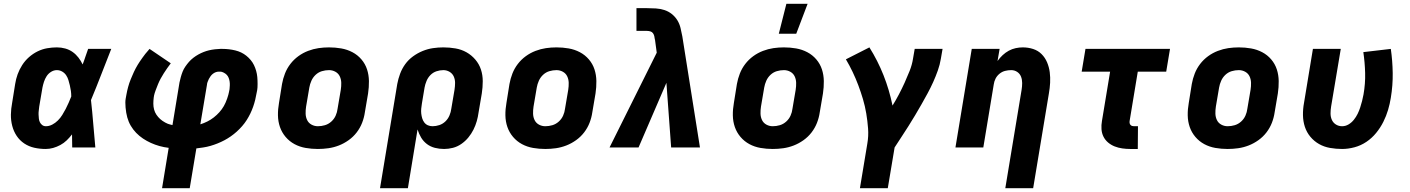

<svg xmlns="http://www.w3.org/2000/svg" viewBox="-20 -778 7440 1013"><path d="M221 8Q190 8 161 1.5Q132 -5 108 -21Q84 -37 68 -61Q52 -85 44.5 -114Q37 -143 37.5 -173.5Q38 -204 44 -235L60 -335Q64 -361 73 -386Q82 -411 97 -434.5Q112 -458 133 -476.5Q154 -495 178.5 -507Q203 -519 229 -523.5Q255 -528 280 -528Q303 -528 324.5 -522Q346 -516 363.5 -503.5Q381 -491 394 -474Q407 -457 416 -438Q424 -458 430.5 -478.5Q437 -499 445 -520H567Q540 -452 514 -384.5Q488 -317 460 -250Q467 -188 472 -125Q477 -62 483 0H361Q361 -17 360.5 -34Q360 -51 360 -69Q347 -52 332 -37.5Q317 -23 298.5 -13Q280 -3 260.5 2.5Q241 8 221 8ZM222 -112Q239 -112 255.5 -120.5Q272 -129 285.5 -142.5Q299 -156 308.5 -171.5Q318 -187 326.5 -203Q335 -219 342 -235.5Q349 -252 356 -269Q356 -284 354 -298.5Q352 -313 348.5 -327.5Q345 -342 341 -355.5Q337 -369 329 -381Q321 -393 308 -400.5Q295 -408 280 -408Q264 -408 249.5 -399Q235 -390 226 -376Q217 -362 212 -346.5Q207 -331 204 -316L187 -216Q186 -205 184.5 -194.5Q183 -184 183.5 -173.5Q184 -163 185 -152.5Q186 -142 190.5 -133Q195 -124 203 -118Q211 -112 222 -112Z M835 215 870 2Q845 -1 821.5 -7.5Q798 -14 776 -24Q754 -34 734.5 -47Q715 -60 698.5 -77Q682 -94 670 -114.5Q658 -135 651.5 -158.5Q645 -182 642.5 -211Q640 -240 643 -257L647 -279Q649 -289 651 -299Q653 -309 656 -319Q659 -329 662 -339Q665 -349 669.5 -359Q674 -369 678 -379Q682 -389 686.5 -398.5Q691 -408 696 -417.5Q701 -427 706.5 -436Q712 -445 718 -454Q724 -463 732 -474Q740 -485 746.5 -493.5Q753 -502 758 -507L769 -520L881 -444Q871 -431 862 -418Q853 -405 844 -391Q835 -377 827.5 -363Q820 -349 814 -334.5Q808 -320 801.5 -302.5Q795 -285 793 -275L791 -263Q789 -247 789 -231Q789 -215 793 -200Q797 -185 805.5 -172.5Q814 -160 825 -150Q836 -140 851.5 -131.5Q867 -123 878 -121L890 -118L927 -343Q930 -357 934 -371.5Q938 -386 943.5 -400Q949 -414 958 -427Q967 -440 977 -451.5Q987 -463 1000 -473Q1013 -483 1026.5 -490.5Q1040 -498 1054 -503.5Q1068 -509 1082.5 -512.5Q1097 -516 1114.5 -518Q1132 -520 1142 -520H1154Q1171 -520 1188 -518Q1205 -516 1221.5 -512Q1238 -508 1252.5 -501Q1267 -494 1279.5 -484Q1292 -474 1302.5 -461.5Q1313 -449 1320 -434.5Q1327 -420 1331.5 -404Q1336 -388 1337.5 -371.5Q1339 -355 1339 -334.5Q1339 -314 1337 -303L1334 -288Q1331 -270 1326.5 -251.5Q1322 -233 1315.5 -214.5Q1309 -196 1300.5 -178.5Q1292 -161 1281.5 -144.5Q1271 -128 1257.5 -112.5Q1244 -97 1229 -83.5Q1214 -70 1197.5 -58.5Q1181 -47 1164 -38Q1147 -29 1128.5 -21.5Q1110 -14 1091 -8.5Q1072 -3 1052.5 0Q1033 3 1016 5L981 215ZM1037 -122Q1056 -128 1074 -137Q1092 -146 1108 -158.5Q1124 -171 1137.5 -186Q1151 -201 1161 -218.5Q1171 -236 1178.5 -258Q1186 -280 1188 -292L1191 -307Q1192 -317 1192.5 -327.5Q1193 -338 1191.5 -348Q1190 -358 1186.5 -367Q1183 -376 1176.5 -383Q1170 -390 1160 -395Q1150 -400 1143 -400H1134Q1126 -400 1118 -397Q1110 -394 1103 -388.5Q1096 -383 1091 -376Q1086 -369 1082 -361.5Q1078 -354 1075 -345Q1072 -336 1072 -331Z M1657 8Q1624 8 1592.5 2.5Q1561 -3 1534 -17.5Q1507 -32 1487 -55.5Q1467 -79 1457 -108Q1447 -137 1446.5 -169.5Q1446 -202 1452 -235L1468 -335Q1473 -363 1483.5 -390Q1494 -417 1512 -440.5Q1530 -464 1554 -481.5Q1578 -499 1605.5 -509.5Q1633 -520 1660.5 -524Q1688 -528 1716 -528Q1749 -528 1780.5 -522.5Q1812 -517 1839.5 -502.5Q1867 -488 1887 -464.5Q1907 -441 1916.5 -412Q1926 -383 1926.5 -350.5Q1927 -318 1922 -285L1905 -185Q1901 -157 1890.5 -130Q1880 -103 1862 -79.5Q1844 -56 1819.5 -38.5Q1795 -21 1768 -10.5Q1741 0 1713 4Q1685 8 1657 8ZM1657 -112Q1676 -112 1694.5 -117.5Q1713 -123 1728 -136.5Q1743 -150 1751 -168Q1759 -186 1761 -204L1778 -304Q1781 -323 1780.5 -341.5Q1780 -360 1772.5 -375.5Q1765 -391 1749.5 -399.5Q1734 -408 1716 -408Q1697 -408 1678.5 -402.5Q1660 -397 1645.5 -383.5Q1631 -370 1623 -352Q1615 -334 1612 -316L1595 -216Q1592 -197 1592.5 -178.5Q1593 -160 1600.5 -144.5Q1608 -129 1623.5 -120.5Q1639 -112 1657 -112Z M1985 215 2076 -335Q2081 -362 2091 -389Q2101 -416 2118 -439.5Q2135 -463 2159 -480.5Q2183 -498 2210 -509Q2237 -520 2264.5 -524Q2292 -528 2319 -528Q2352 -528 2383.5 -522.5Q2415 -517 2441.5 -502Q2468 -487 2488 -463.5Q2508 -440 2517.5 -411Q2527 -382 2527 -349.5Q2527 -317 2522 -285L2505 -185Q2502 -162 2495.5 -139Q2489 -116 2478 -94Q2467 -72 2451 -52.5Q2435 -33 2414 -18.5Q2393 -4 2369.5 2Q2346 8 2323 8Q2298 8 2274.5 2Q2251 -4 2232.5 -18Q2214 -32 2202 -52Q2190 -72 2183 -95L2132 215ZM2262 -112Q2280 -112 2298 -118Q2316 -124 2330 -137.5Q2344 -151 2351.5 -169Q2359 -187 2361 -204L2378 -304Q2381 -323 2381 -341Q2381 -359 2374 -374.5Q2367 -390 2352 -399Q2337 -408 2319 -408Q2301 -408 2283 -402Q2265 -396 2251.5 -382.5Q2238 -369 2230.5 -351Q2223 -333 2220 -316L2206 -232Q2204 -219 2202.5 -205.5Q2201 -192 2202.5 -179Q2204 -166 2207.5 -154Q2211 -142 2218.5 -132Q2226 -122 2237.5 -117Q2249 -112 2262 -112Z M2857 8Q2824 8 2792.5 2.5Q2761 -3 2734 -17.5Q2707 -32 2687 -55.5Q2667 -79 2657 -108Q2647 -137 2646.5 -169.5Q2646 -202 2652 -235L2668 -335Q2673 -363 2683.5 -390Q2694 -417 2712 -440.5Q2730 -464 2754 -481.5Q2778 -499 2805.5 -509.5Q2833 -520 2860.5 -524Q2888 -528 2916 -528Q2949 -528 2980.5 -522.5Q3012 -517 3039.5 -502.5Q3067 -488 3087 -464.5Q3107 -441 3116.5 -412Q3126 -383 3126.5 -350.5Q3127 -318 3122 -285L3105 -185Q3101 -157 3090.5 -130Q3080 -103 3062 -79.5Q3044 -56 3019.5 -38.5Q2995 -21 2968 -10.5Q2941 0 2913 4Q2885 8 2857 8ZM2857 -112Q2876 -112 2894.5 -117.5Q2913 -123 2928 -136.5Q2943 -150 2951 -168Q2959 -186 2961 -204L2978 -304Q2981 -323 2980.5 -341.5Q2980 -360 2972.5 -375.5Q2965 -391 2949.5 -399.5Q2934 -408 2916 -408Q2897 -408 2878.5 -402.5Q2860 -397 2845.5 -383.5Q2831 -370 2823 -352Q2815 -334 2812 -316L2795 -216Q2792 -197 2792.5 -178.5Q2793 -160 2800.5 -144.5Q2808 -129 2823.5 -120.5Q2839 -112 2857 -112Z M3196 0 3445 -500 3436 -567V-569Q3435 -569 3435 -569Q3435 -569 3435 -570Q3434 -579 3432 -587.5Q3430 -596 3425 -603Q3420 -610 3411 -612.5Q3402 -615 3393 -615H3338V-735H3392Q3416 -735 3440 -733.5Q3464 -732 3485.5 -725Q3507 -718 3524.5 -704Q3542 -690 3553.5 -671.5Q3565 -653 3570.5 -630.5Q3576 -608 3580 -586L3673 0H3521L3496 -341L3349 0Z M4057 8Q4024 8 3992.5 2.5Q3961 -3 3934 -17.5Q3907 -32 3887 -55.5Q3867 -79 3857 -108Q3847 -137 3846.5 -169.5Q3846 -202 3852 -235L3868 -335Q3873 -363 3883.5 -390Q3894 -417 3912 -440.5Q3930 -464 3954 -481.5Q3978 -499 4005.5 -509.5Q4033 -520 4060.5 -524Q4088 -528 4116 -528Q4149 -528 4180.5 -522.5Q4212 -517 4239.5 -502.5Q4267 -488 4287 -464.5Q4307 -441 4316.5 -412Q4326 -383 4326.5 -350.5Q4327 -318 4322 -285L4305 -185Q4301 -157 4290.5 -130Q4280 -103 4262 -79.5Q4244 -56 4219.5 -38.5Q4195 -21 4168 -10.5Q4141 0 4113 4Q4085 8 4057 8ZM4057 -112Q4076 -112 4094.5 -117.5Q4113 -123 4128 -136.5Q4143 -150 4151 -168Q4159 -186 4161 -204L4178 -304Q4181 -323 4180.5 -341.5Q4180 -360 4172.5 -375.5Q4165 -391 4149.5 -399.5Q4134 -408 4116 -408Q4097 -408 4078.5 -402.5Q4060 -397 4045.5 -383.5Q4031 -370 4023 -352Q4015 -334 4012 -316L3995 -216Q3992 -197 3992.5 -178.5Q3993 -160 4000.5 -144.5Q4008 -129 4023.5 -120.5Q4039 -112 4057 -112ZM4089 -600 4129 -758H4241L4181 -600Z M4664 215H4517L4556 -20Q4563 -60 4560 -100Q4557 -140 4550.5 -179Q4544 -218 4533 -255Q4522 -292 4508.5 -328Q4495 -364 4478.5 -398.5Q4462 -433 4443 -465L4567 -528Q4611 -458 4641.5 -381Q4672 -304 4689 -221Q4707 -250 4723 -280.5Q4739 -311 4753 -342Q4767 -373 4779.5 -404.5Q4792 -436 4797 -468L4806 -520H4953L4944 -468Q4939 -437 4928 -406Q4917 -375 4903.5 -345Q4890 -315 4874 -285.5Q4858 -256 4841.5 -227Q4825 -198 4808 -169.5Q4791 -141 4773 -112.5Q4755 -84 4736.5 -56Q4718 -28 4700 0Z M5284 215 5370 -304Q5373 -322 5373 -340Q5373 -358 5367 -373.5Q5361 -389 5347 -398.5Q5333 -408 5315 -408Q5299 -408 5283 -404Q5267 -400 5253.5 -389Q5240 -378 5232.5 -363Q5225 -348 5223 -332L5168 0H5021L5107 -520H5254L5243 -456Q5255 -473 5270 -487Q5285 -501 5302.5 -510.5Q5320 -520 5339 -524Q5358 -528 5376 -528Q5405 -528 5431 -519.5Q5457 -511 5475.5 -492.5Q5494 -474 5504.5 -449Q5515 -424 5518.5 -397Q5522 -370 5520.5 -341.5Q5519 -313 5514 -285L5431 215Z M5983 8H5943Q5922 8 5901 5Q5880 2 5861 -5.5Q5842 -13 5826.5 -26Q5811 -39 5802 -57Q5793 -75 5791.5 -96.5Q5790 -118 5794 -140L5837 -400H5687L5707 -520H6153L6133 -400H5983L5940 -140Q5939 -134 5940 -128.5Q5941 -123 5944.5 -119Q5948 -115 5953 -113.5Q5958 -112 5963 -112H5984Z M6457 8Q6424 8 6392.5 2.5Q6361 -3 6334 -17.5Q6307 -32 6287 -55.5Q6267 -79 6257 -108Q6247 -137 6246.5 -169.5Q6246 -202 6252 -235L6268 -335Q6273 -363 6283.5 -390Q6294 -417 6312 -440.5Q6330 -464 6354 -481.5Q6378 -499 6405.5 -509.5Q6433 -520 6460.5 -524Q6488 -528 6516 -528Q6549 -528 6580.5 -522.5Q6612 -517 6639.5 -502.5Q6667 -488 6687 -464.5Q6707 -441 6716.5 -412Q6726 -383 6726.5 -350.5Q6727 -318 6722 -285L6705 -185Q6701 -157 6690.5 -130Q6680 -103 6662 -79.5Q6644 -56 6619.5 -38.5Q6595 -21 6568 -10.5Q6541 0 6513 4Q6485 8 6457 8ZM6457 -112Q6476 -112 6494.5 -117.5Q6513 -123 6528 -136.5Q6543 -150 6551 -168Q6559 -186 6561 -204L6578 -304Q6581 -323 6580.5 -341.5Q6580 -360 6572.5 -375.5Q6565 -391 6549.5 -399.5Q6534 -408 6516 -408Q6497 -408 6478.5 -402.5Q6460 -397 6445.5 -383.5Q6431 -370 6423 -352Q6415 -334 6412 -316L6395 -216Q6392 -197 6392.5 -178.5Q6393 -160 6400.5 -144.5Q6408 -129 6423.5 -120.5Q6439 -112 6457 -112Z M7061 8Q7029 8 6997.5 2.5Q6966 -3 6939.5 -18Q6913 -33 6893.5 -56.5Q6874 -80 6864.5 -109Q6855 -138 6854.5 -170.5Q6854 -203 6860 -235L6907 -520H7054L7003 -216Q7000 -198 7000 -179.5Q7000 -161 7007 -145.5Q7014 -130 7028.5 -121Q7043 -112 7061 -112Q7079 -112 7095 -121.5Q7111 -131 7123 -146Q7135 -161 7143 -177.5Q7151 -194 7156.5 -211Q7162 -228 7166.5 -245.5Q7171 -263 7174 -280Q7184 -337 7182.5 -393Q7181 -449 7173 -503L7318 -520Q7327 -458 7328 -393Q7329 -328 7318 -262Q7313 -230 7303.5 -198Q7294 -166 7278.5 -135Q7263 -104 7240.5 -76.5Q7218 -49 7189 -29.5Q7160 -10 7126.5 -1Q7093 8 7061 8Z"/></svg>

Font: Iosevka Aile Heavy Oblique
Style: Regular
Weight: 900
Italic angle: -9°
Designer: Belleve Invis
Foundry: Belleve Invis
Version: Version 31.1.0; ttfautohint (v1.8.4)